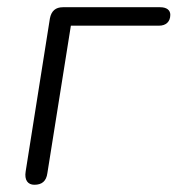

<svg xmlns="http://www.w3.org/2000/svg" viewBox="-20 -505 491 531"><path d="M75 6C96 6 108 -4 111 -26L176 -434H420C439 -434 451 -445 451 -464C451 -477 441 -485 423 -485H154C134 -485 122 -475 118 -454L51 -31C47 -7 57 6 75 6Z"/></svg>

Font: SN Pro Light
Style: Italic
Weight: 300
Italic angle: -8.99998°
Designer: Tobias Whetton
Foundry: Supernotes
Version: Version 1.001;Glyphs 3.2 (3249)